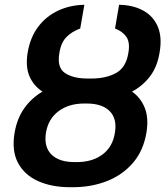

<svg xmlns="http://www.w3.org/2000/svg" viewBox="-20 -780 697 810"><path d="M365.2 -448.7Q427.2 -448.7 469.5 -471.9Q511.7 -495.1 521.5 -556.6Q529.3 -600.6 513.4 -624Q497.6 -647.5 465.3 -659.7L482.4 -759.8Q541 -758.8 583.5 -735.8Q626 -712.9 645.3 -668.5Q664.6 -624 653.3 -558.6Q643.6 -498 612.8 -457.8Q582 -417.5 537.1 -393.6Q574.2 -367.2 591.1 -324Q607.9 -280.8 597.7 -220.2Q585 -144 541 -93Q497.1 -42 431.4 -16.1Q365.7 9.8 287.1 9.8H276.4Q197.8 9.8 140.4 -16.1Q83 -42 55.9 -93Q28.8 -144 41.5 -219.7Q51.8 -280.3 82.5 -323.5Q113.3 -366.7 159.2 -393.6Q122.1 -417.5 104.5 -457.8Q86.9 -498 96.7 -558.6Q107.9 -623.5 141.8 -668Q175.8 -712.4 226.1 -735.6Q276.4 -758.8 335.9 -759.8L318.4 -659.7Q284.2 -647.5 260.7 -624Q237.3 -600.6 230.5 -556.6Q219.7 -494.6 254.4 -471.7Q289.1 -448.7 349.6 -448.7ZM345.7 -343.3H335.4Q270.5 -343.3 227.1 -311Q183.6 -278.8 173.8 -219.7Q164.6 -160.6 196.8 -128.4Q229 -96.2 293.9 -96.2H304.7Q369.6 -96.2 412.6 -128.4Q455.6 -160.6 464.8 -220.2Q474.6 -278.8 442.9 -311Q411.1 -343.3 345.7 -343.3Z"/></svg>

Font: Inter Semi Bold
Style: Italic
Weight: 600
Italic angle: -9.39999°
Designer: Rasmus Andersson
Foundry: rsms
Version: Version 4.000;git-3c8e0fc